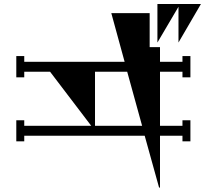

<svg xmlns="http://www.w3.org/2000/svg" viewBox="-20 -884 1040 966"><path d="M878 -670V-850L772 -670V-864H991ZM898 -573V-602H938V-495H898V-523H785V-251H898V-279H938V-173H898V-201H785V57L781 62L708 -201H102V-173H62V-279H102V-251H439L232 -523H102V-495H62V-602H102V-573H607L540 -818H733V-647H785V-573ZM458 -251H695L620 -523H458Z"/></svg>

Font: Chokokutai
Style: Regular
Weight: 400
Designer: 108号,108go
Foundry: Font Zone 108
Version: Version 1.000; ttfautohint (v1.8.3)